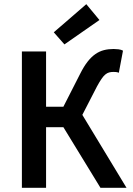

<svg xmlns="http://www.w3.org/2000/svg" viewBox="-20 -901 640 921"><path d="M85 0V-654H201V-389H284L364 -546Q382 -582 400 -605Q418 -628 437.5 -641.5Q457 -655 478.5 -660.5Q500 -666 525 -666Q536 -666 548.5 -664.5Q561 -663 570 -658L550 -552Q543 -555 536 -555.5Q529 -556 524 -556Q513 -556 503.5 -553.5Q494 -551 485 -543.5Q476 -536 466.5 -522Q457 -508 445 -486L375 -350L587 0H462L284 -291H201V0ZM289 -688 238 -746 394 -881 457 -805Z"/></svg>

Font: Source Code Pro Semibold
Style: Regular
Weight: 600
Monospace: yes
Designer: Paul D. Hunt, Teo Tuominen
Foundry: Adobe Systems Incorporated
Version: Version 2.030;PS 1.000;hotconv 16.6.51;makeotf.lib2.5.65220